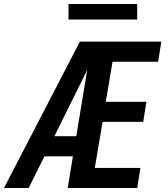

<svg xmlns="http://www.w3.org/2000/svg" viewBox="-26 -944 846 964"><path d="M412 -594Q400 -568 387 -542Q374 -516 361 -490L247 -260H357ZM-6 0 375 -735H784L768 -634H539L505 -433H709L693 -332H489L450 -101H679L663 0H314L340 -159H197L118 0ZM318 -846V-924H663V-846Z"/></svg>

Font: Iosevka Aile Oblique
Style: Bold
Weight: 700
Italic angle: -9°
Designer: Belleve Invis
Foundry: Belleve Invis
Version: Version 31.1.0; ttfautohint (v1.8.4)